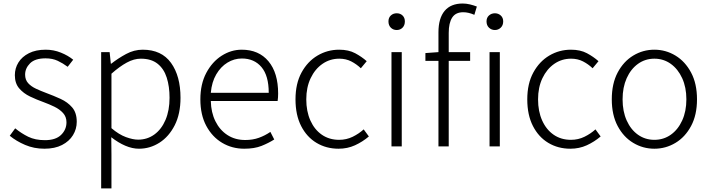

<svg xmlns="http://www.w3.org/2000/svg" viewBox="-20 -828 4019 1086"><path d="M231 13.2Q172.4 13.2 122.1 -8.3Q71.8 -29.8 35.2 -60.1L65.9 -102.1Q100.6 -73.7 139.9 -54.4Q179.2 -35.2 233.9 -35.2Q294.9 -35.2 325.4 -64.9Q356 -94.7 356 -136.2Q356 -167.5 336.7 -188.7Q317.4 -210 287.6 -224.4Q257.8 -238.8 227.1 -250Q187.5 -264.2 150.1 -282Q112.8 -299.8 88.4 -328.4Q64 -356.9 64 -402.8Q64 -441.9 84.2 -474.6Q104.5 -507.3 143.6 -527.1Q182.6 -546.9 238.8 -546.9Q283.2 -546.9 324 -530.5Q364.7 -514.2 394 -490.2L362.8 -450.2Q335.9 -470.2 306.4 -484.1Q276.9 -498 237.8 -498Q178.2 -498 150.1 -470Q122.1 -441.9 122.1 -405.8Q122.1 -376.5 139.2 -357.7Q156.2 -338.9 183.6 -326.2Q210.9 -313.5 242.2 -301.8Q283.2 -286.6 322.8 -268.6Q362.3 -250.5 388.2 -220.5Q414.1 -190.4 414.1 -139.2Q414.1 -98.1 392.8 -63.5Q371.6 -28.8 330.8 -7.8Q290 13.2 231 13.2Z M552.2 237.8V-533.2H600.1L606.9 -467.8H609.4Q647.9 -498 693.1 -522.5Q738.3 -546.9 787.1 -546.9Q893.6 -546.9 947.3 -472.4Q1001 -397.9 1001 -274.9Q1001 -184.1 968.3 -119.6Q935.5 -55.2 882.1 -21Q828.6 13.2 766.1 13.2Q728.5 13.2 689 -3.7Q649.4 -20.5 609.4 -51.8L610.4 45.9V237.8ZM761.2 -38.1Q813 -38.1 853.3 -67.4Q893.6 -96.7 916.3 -150.1Q939 -203.6 939 -274.9Q939 -338.9 923.1 -388.9Q907.2 -439 871.3 -467.5Q835.4 -496.1 776.4 -496.1Q737.8 -496.1 697.3 -474.1Q656.7 -452.1 610.4 -411.1V-103Q652.8 -66.9 692.4 -52.5Q731.9 -38.1 761.2 -38.1Z M1361.3 13.2Q1292.5 13.2 1236.3 -20.3Q1180.2 -53.7 1146.7 -116.2Q1113.3 -178.7 1113.3 -266.1Q1113.3 -352.5 1146.7 -415.5Q1180.2 -478.5 1233.6 -512.7Q1287.1 -546.9 1347.2 -546.9Q1443.8 -546.9 1498.5 -481.4Q1553.2 -416 1553.2 -298.8Q1553.2 -276.4 1550.3 -256.8H1172.4Q1173.8 -191.9 1198.5 -142.1Q1223.1 -92.3 1266.4 -64.2Q1309.6 -36.1 1367.2 -36.1Q1409.7 -36.1 1444.3 -48.6Q1479 -61 1509.3 -82L1531.2 -39.1Q1499 -18.6 1459 -2.7Q1418.9 13.2 1361.3 13.2ZM1172.4 -303.2H1500Q1500 -399.9 1459 -448.5Q1418 -497.1 1348.1 -497.1Q1304.7 -497.1 1266.6 -473.9Q1228.5 -450.7 1203.1 -407.2Q1177.7 -363.8 1172.4 -303.2Z M1895 13.2Q1825.7 13.2 1770.5 -19.8Q1715.3 -52.7 1683.3 -115.2Q1651.4 -177.7 1651.4 -266.1Q1651.4 -355 1685.5 -417.7Q1719.7 -480.5 1775.9 -513.7Q1832 -546.9 1898.4 -546.9Q1951.7 -546.9 1989 -526.9Q2026.4 -506.8 2054.2 -481.9L2021 -441.9Q1996.6 -465.3 1966.6 -480.7Q1936.5 -496.1 1899.4 -496.1Q1846.2 -496.1 1804 -466.8Q1761.7 -437.5 1737.1 -385.7Q1712.4 -334 1712.4 -266.1Q1712.4 -198.2 1735.6 -146.5Q1758.8 -94.7 1800.5 -65.9Q1842.3 -37.1 1898.4 -37.1Q1939.5 -37.1 1974.9 -54.4Q2010.3 -71.8 2037.1 -96.2L2066.4 -56.2Q2030.8 -25.9 1988 -6.3Q1945.3 13.2 1895 13.2Z M2194.3 0V-533.2H2252.4V0ZM2224.1 -658.2Q2204.1 -658.2 2190.7 -671.4Q2177.2 -684.6 2177.2 -707Q2177.2 -728 2190.7 -740.5Q2204.1 -752.9 2224.1 -752.9Q2243.7 -752.9 2256.8 -740.5Q2270 -728 2270 -707Q2270 -684.6 2256.8 -671.4Q2243.7 -658.2 2224.1 -658.2Z M2460 0V-483.9H2386.2V-527.8L2460 -533.2V-645Q2460 -724.6 2494.9 -766.4Q2529.8 -808.1 2597.2 -808.1Q2617.2 -808.1 2637.7 -803.2Q2658.2 -798.3 2677.2 -791L2663.1 -744.1Q2629.9 -758.8 2600.1 -758.8Q2557.1 -758.8 2537.6 -728.5Q2518.1 -698.2 2518.1 -642.1V-533.2H2639.2V-483.9H2518.1V0ZM2749 0V-533.2H2807.1V0ZM2779.3 -658.2Q2759.8 -658.2 2745.8 -671.4Q2731.9 -684.6 2731.9 -707Q2731.9 -728 2745.8 -740.5Q2759.8 -752.9 2779.3 -752.9Q2798.3 -752.9 2812.3 -740.5Q2826.2 -728 2826.2 -707Q2826.2 -684.6 2812.3 -671.4Q2798.3 -658.2 2779.3 -658.2Z M3206.1 13.2Q3136.7 13.2 3081.5 -19.8Q3026.4 -52.7 2994.4 -115.2Q2962.4 -177.7 2962.4 -266.1Q2962.4 -355 2996.6 -417.7Q3030.8 -480.5 3086.9 -513.7Q3143.1 -546.9 3209.5 -546.9Q3262.7 -546.9 3300 -526.9Q3337.4 -506.8 3365.2 -481.9L3332 -441.9Q3307.6 -465.3 3277.6 -480.7Q3247.6 -496.1 3210.4 -496.1Q3157.2 -496.1 3115 -466.8Q3072.8 -437.5 3048.1 -385.7Q3023.4 -334 3023.4 -266.1Q3023.4 -198.2 3046.6 -146.5Q3069.8 -94.7 3111.6 -65.9Q3153.3 -37.1 3209.5 -37.1Q3250.5 -37.1 3285.9 -54.4Q3321.3 -71.8 3348.1 -96.2L3377.4 -56.2Q3341.8 -25.9 3299.1 -6.3Q3256.3 13.2 3206.1 13.2Z M3681.2 13.2Q3616.7 13.2 3561.8 -19.8Q3506.8 -52.7 3473.6 -115.2Q3440.4 -177.7 3440.4 -266.1Q3440.4 -355 3473.6 -417.7Q3506.8 -480.5 3561.8 -513.7Q3616.7 -546.9 3681.2 -546.9Q3745.6 -546.9 3800.5 -513.7Q3855.5 -480.5 3888.9 -417.7Q3922.4 -355 3922.4 -266.1Q3922.4 -177.7 3888.9 -115.2Q3855.5 -52.7 3800.5 -19.8Q3745.6 13.2 3681.2 13.2ZM3681.2 -37.1Q3733.4 -37.1 3774.2 -65.9Q3814.9 -94.7 3838.6 -146.5Q3862.3 -198.2 3862.3 -266.1Q3862.3 -334 3838.6 -385.7Q3814.9 -437.5 3774.2 -466.8Q3733.4 -496.1 3681.2 -496.1Q3629.4 -496.1 3588.6 -466.8Q3547.9 -437.5 3524.7 -385.7Q3501.5 -334 3501.5 -266.1Q3501.5 -198.2 3524.7 -146.5Q3547.9 -94.7 3588.6 -65.9Q3629.4 -37.1 3681.2 -37.1Z"/></svg>

Font: Source Han Sans CN Light
Style: Regular
Weight: 300
Designer: Ryoko NISHIZUKA  (kana, bopomofo & ideographs); Paul D. Hunt (Latin, Greek & Cyrillic); Sandoll Communications , Soo-you
Foundry: Adobe
Version: Version 2.000;hotconv 1.0.107;makeotfexe 2.5.65593